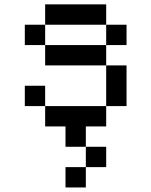

<svg xmlns="http://www.w3.org/2000/svg" viewBox="-20 -565 676 858"><path d="M454.5 -90.9H181.8V0H272.7V90.9H363.6V0H454.5ZM181.8 -90.9V-181.8H90.9V-90.9ZM454.5 -545.5H181.8V-454.5H454.5ZM90.9 -454.5V-363.6H181.8V-454.5ZM181.8 -363.6V-272.7H454.5V-363.6ZM454.5 -272.7V-90.9H545.5V-272.7ZM454.5 -454.5V-363.6H545.5V-454.5ZM363.6 90.9V181.8H454.5V90.9ZM272.7 181.8V272.7H363.6V181.8Z"/></svg>

Font: Departure Mono
Style: Regular
Weight: 400
Monospace: yes
Designer: Helena Zhang
Version: Version 1.500;Glyphs 3.3.1 (3343)